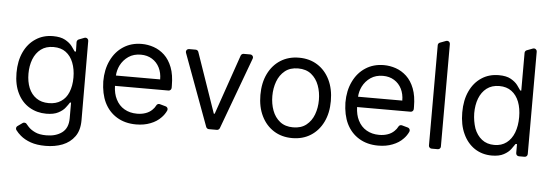

<svg xmlns="http://www.w3.org/2000/svg" viewBox="-57 -943 3863 1342"><g transform="rotate(5 1874.5 -272.0)"><path d="M192.5 200.6Q149.5 185.4 120 160.2Q100.5 143.8 85.9 124.3Q81.7 119 81.7 111.9Q81.7 106.9 84 102.3Q86.3 97.7 90.6 94.8L124.6 70.7Q129.6 67.1 136.4 67.1Q146.7 67.1 152.3 74.6L169.4 94.1Q187.1 113.3 217.3 127.5Q246.8 142 296.9 142Q363.3 142 406.2 110.1Q449.2 77.8 449.2 9.9V-100.9H441.8Q432.5 -85.6 415.8 -64.3Q399.9 -42.6 367.5 -25.6Q335.6 -8.5 282.7 -8.5Q217.3 -8.5 164.4 -39.8Q111.2 -71.4 81.7 -130.7Q51.1 -190.7 51.1 -275.6Q51.1 -359 80.6 -421.9Q109.7 -484 163 -518.5Q214.8 -552.9 284.1 -552.9Q336.6 -552.9 369 -535.2Q400.9 -517.4 417.3 -495.7Q433.9 -473.4 443.2 -459.2H452.1L450.6 -525.6Q450.6 -532 454.4 -537.5Q458.1 -543 463.8 -545.1L503.2 -560.4Q508.2 -561.8 510.3 -561.8Q518.8 -561.8 525 -555.8Q531.2 -549.7 531.2 -540.8L532.7 15.6Q532.7 86.6 501.1 130Q469.5 174 415.8 195.3Q362.6 215.9 296.9 215.9Q235.8 215.9 192.5 200.6ZM152.7 -176.8Q171.5 -132.5 206.3 -108.7Q241.1 -83.8 294 -83.8Q344.8 -83.8 379.3 -107.2Q414.8 -130.3 432.2 -173.3Q450.6 -217.7 450.6 -277Q450.6 -334.9 432.5 -381Q415.1 -426.1 380 -452.1Q345.9 -477.3 294 -477.3Q240.8 -477.3 205.6 -450.6Q170.5 -424 152.3 -377.8Q134.9 -332 134.9 -277Q134.9 -220.9 152.7 -176.8Z M779.1 -23.8Q722.3 -58.2 691.4 -121.8Q662.6 -182.2 660.5 -268.5Q660.5 -352.3 691.4 -416.2Q722.3 -480.8 777.3 -516.3Q832.7 -552.6 906.2 -552.6Q949.2 -552.6 990.4 -538.4Q1032 -524.1 1066.1 -492.5Q1100.1 -460.6 1120.4 -408.4Q1140.6 -356.2 1140.6 -279.8V-265.3Q1140.6 -256.4 1134.6 -250.4Q1128.6 -244.3 1120 -244.3H744.7Q746.4 -189.6 766 -151.3Q787.3 -108.3 825.6 -86.3Q864 -63.9 914.8 -63.9Q948.2 -63.9 974.8 -73.5Q1001.8 -82.7 1021 -101.9Q1035.2 -115.1 1044.7 -133.9Q1047.2 -139.2 1052.2 -142Q1057.2 -144.9 1062.9 -144.9Q1066.8 -144.9 1068.5 -144.2L1110.4 -132.5Q1117.2 -130.7 1121.3 -125Q1125.4 -119.3 1125.4 -112.6Q1125.4 -107.6 1123.6 -104Q1110.4 -75.6 1089.1 -54.3Q1059.7 -23.1 1014.6 -6Q970.9 11.4 914.8 11.4Q836.3 11.4 779.1 -23.8ZM1055.4 -316.8Q1055.4 -362.9 1037.3 -399.1Q1019.2 -435.4 985.4 -456.3Q951.7 -477.3 906.2 -477.3Q856.2 -477.3 820 -452.8Q783.4 -427.6 763.8 -388.5Q747.2 -354.4 745 -316.8Z M1405.2 -13.5 1219.1 -517.8Q1217.7 -521 1217.7 -525.2Q1217.7 -533.4 1223.5 -539.4Q1229.4 -545.5 1238.3 -545.5H1284.8Q1291.5 -545.5 1297.1 -541.5Q1302.6 -537.6 1304.3 -531.6L1449.9 -110.8H1456L1601.6 -531.6Q1604 -538 1609.4 -541.7Q1614.7 -545.5 1621.4 -545.5H1667.6Q1676.5 -545.5 1682.5 -539.4Q1688.6 -533.4 1688.6 -524.9Q1688.6 -522.7 1687.1 -517.8L1500.7 -13.5Q1498.2 -7.5 1492.9 -3.7Q1487.6 0 1481.2 0H1425.1Q1418.3 0 1413 -3.7Q1407.7 -7.5 1405.2 -13.5Z M1762.8 -269.9Q1762.8 -355.1 1793.9 -418.7Q1824.9 -482.2 1880.5 -517.4Q1936.1 -552.6 2009.9 -552.6Q2083.8 -552.6 2139.4 -517.4Q2195 -482.2 2226 -418.7Q2257.1 -355.1 2257.1 -269.9Q2257.1 -185.4 2226 -122.2Q2195 -58.9 2139.4 -23.8Q2083.8 11.4 2009.9 11.4Q1936.1 11.4 1880.5 -23.8Q1824.9 -58.9 1793.9 -122.2Q1762.8 -185.4 1762.8 -269.9ZM2173.3 -269.9Q2173.3 -324.6 2155.9 -371.8Q2138.5 -419 2102.3 -448.2Q2066.1 -477.3 2009.9 -477.3Q1953.8 -477.3 1917.6 -448.2Q1881.4 -419 1864 -371.8Q1846.6 -324.6 1846.6 -269.9Q1846.6 -215.2 1864 -168.3Q1881.4 -121.4 1917.6 -92.7Q1953.8 -63.9 2009.9 -63.9Q2066.1 -63.9 2102.3 -92.7Q2138.5 -121.4 2155.9 -168.3Q2173.3 -215.2 2173.3 -269.9Z M2478 -23.8Q2421.2 -58.2 2390.3 -121.8Q2361.5 -182.2 2359.4 -268.5Q2359.4 -352.3 2390.3 -416.2Q2421.2 -480.8 2476.2 -516.3Q2531.6 -552.6 2605.1 -552.6Q2648.1 -552.6 2689.3 -538.4Q2730.8 -524.1 2764.9 -492.5Q2799 -460.6 2819.2 -408.4Q2839.5 -356.2 2839.5 -279.8V-265.3Q2839.5 -256.4 2833.5 -250.4Q2827.4 -244.3 2818.9 -244.3H2443.5Q2445.3 -189.6 2464.8 -151.3Q2486.2 -108.3 2524.5 -86.3Q2562.9 -63.9 2613.6 -63.9Q2647 -63.9 2673.7 -73.5Q2700.6 -82.7 2719.8 -101.9Q2734 -115.1 2743.6 -133.9Q2746.1 -139.2 2751.1 -142Q2756 -144.9 2761.7 -144.9Q2765.6 -144.9 2767.4 -144.2L2809.3 -132.5Q2816.1 -130.7 2820.1 -125Q2824.2 -119.3 2824.2 -112.6Q2824.2 -107.6 2822.4 -104Q2809.3 -75.6 2788 -54.3Q2758.5 -23.1 2713.4 -6Q2669.7 11.4 2613.6 11.4Q2535.2 11.4 2478 -23.8ZM2754.3 -316.8Q2754.3 -362.9 2736.2 -399.1Q2718 -435.4 2684.3 -456.3Q2650.6 -477.3 2605.1 -477.3Q2555 -477.3 2518.8 -452.8Q2482.2 -427.6 2462.7 -388.5Q2446 -354.4 2443.9 -316.8Z M2967.3 -20.2V-724.1Q2967.3 -730.5 2970.9 -735.6Q2974.4 -740.8 2980.5 -742.9L3023.1 -758.9Q3028.1 -760.3 3030.5 -760.3Q3039.1 -760.3 3045.1 -754.3Q3051.1 -748.2 3051.1 -739.3V-20.2Q3051.1 -11.7 3045.3 -5.9Q3039.4 0 3031.2 0H2987.6Q2979.4 0 2973.4 -5.9Q2967.3 -11.7 2967.3 -20.2Z M3290.1 -23.1Q3237.2 -58.6 3208.5 -121.4Q3179 -183.6 3179 -271.3Q3179 -358 3208.5 -420.5Q3237.6 -483.3 3290.5 -518.1Q3342.3 -552.6 3411.9 -552.6Q3464.8 -552.6 3496.1 -534.8Q3527 -517.4 3543.7 -495.4Q3559.7 -473.7 3569.6 -458.8H3576.7V-723.7Q3576.7 -730.1 3580.4 -735.4Q3584.2 -740.8 3590.2 -742.9L3632.5 -758.9Q3637.4 -760.3 3639.6 -760.3Q3648.1 -760.3 3654.3 -754.3Q3660.5 -748.2 3660.5 -739.3V-21Q3660.5 -12.1 3654.5 -6Q3648.4 0 3639.6 0H3600.1Q3591.6 0 3585.6 -6Q3579.5 -12.1 3579.5 -21V-83.8H3569.6Q3558.2 -66.1 3543.3 -46.5Q3526.3 -23.4 3494.7 -6.4Q3462.4 11.4 3410.5 11.4Q3343 11.4 3290.1 -23.1ZM3280.5 -167.3Q3298.7 -119.7 3333.8 -92Q3369.3 -63.9 3421.9 -63.9Q3471.9 -63.9 3507.1 -90.6Q3541.9 -116.8 3560 -163.7Q3578.1 -211.3 3578.1 -272.7Q3578.1 -333.5 3560.4 -379.6Q3542.3 -425.8 3507.8 -451.3Q3473 -477.3 3421.9 -477.3Q3369 -477.3 3333.1 -449.9Q3297.9 -422.6 3280.2 -376.8Q3262.8 -331 3262.8 -272.7Q3263.8 -217.3 3280.5 -167.3Z"/></g></svg>

Font: DeltaSans
Style: Regular
Weight: 400
Designer: Rasmus Andersson
Foundry: rsms
Version: Version 3.012